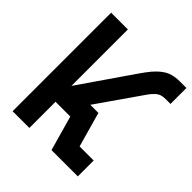

<svg xmlns="http://www.w3.org/2000/svg" viewBox="-190 -833 965 965"><g transform="rotate(45 292.5 -350.0)"><path d="M359.9 -576.2Q384.3 -611.8 402.1 -633.1Q419.9 -654.3 441.4 -670.7Q462.9 -687 486.6 -693.6Q510.3 -700.2 542 -700.2H585V-586.9H549.8Q532.2 -586.9 518.8 -582.3Q505.4 -577.6 493.2 -565.4Q481 -553.2 474.9 -545.2Q468.8 -537.1 455.1 -517.1L303.2 -298.8H360.8L413.1 -112.8H513.2V0H326.2L273.9 -186H168.9V0H49.8V-700.2H168.9V-298.8Z"/></g></svg>

Font: Cakra Normal
Style: Regular
Weight: 400
Designer: Lucia Kollert, Vojtech Kollert
Foundry: OoM Type
Version: Version 1.000;Glyphs 3.1.1 (3148)